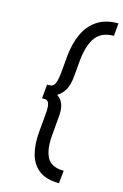

<svg xmlns="http://www.w3.org/2000/svg" viewBox="-133 -806 642 1002"><g transform="rotate(15 188.5 -305.0)"><path d="M293 138Q223 138 184 107.8Q145 77.5 131.2 24.8Q117.5 -28 124 -96L132 -188Q136.5 -231 130.5 -249Q124.5 -267 108 -267H93L100 -343H115Q132.5 -343 141.5 -360.8Q150.5 -378.5 155 -422L163 -513Q169.5 -581 193.2 -634Q217 -687 262 -717.5Q307 -748 377 -748L371 -679Q305 -679 273.2 -636.5Q241.5 -594 233 -512L225 -420Q220.5 -373.5 204.8 -346.2Q189 -319 167 -307L166 -303Q186.5 -292 197 -264.2Q207.5 -236.5 202 -190L194 -97Q186.5 -16 210 26.5Q233.5 69 300 69Z"/></g></svg>

Font: Karla
Style: Italic
Weight: 400
Italic angle: -8°
Designer: Jonathan Pinhorn
Version: Version 2.004;gftools[0.9.33]